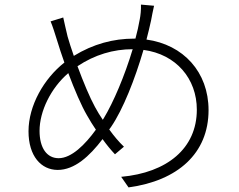

<svg xmlns="http://www.w3.org/2000/svg" viewBox="-20 -787 1040 835"><path d="M427 -266C415 -284 403 -303 393 -322C371 -362 342 -431 317 -499C392 -549 473 -573 557 -573C522 -456 473 -342 432 -274ZM235 -99C184 -99 152 -143 152 -218C152 -303 201 -404 277 -469C304 -397 334 -327 358 -286C371 -263 384 -242 397 -223C350 -158 291 -99 235 -99ZM593 -767C594 -745 591 -719 588 -704C583 -676 577 -648 569 -619H563C473 -619 386 -596 301 -544C290 -575 281 -604 274 -628C268 -654 260 -687 255 -711L200 -694C209 -673 219 -641 228 -612C237 -582 248 -549 260 -515C171 -445 104 -328 104 -216C104 -108 159 -48 231 -48C304 -48 369 -107 426 -182C444 -157 462 -135 480 -116L519 -149C497 -170 475 -196 455 -224L463 -235C515 -311 567 -443 604 -570C746 -551 836 -445 836 -310C836 -141 706 -36 507 -18L539 28C753 -1 887 -120 887 -308C887 -474 777 -593 617 -615C625 -644 631 -672 637 -698C640 -715 645 -740 650 -762Z"/></svg>

Font: Noto Sans T Chinese Light
Style: Regular
Weight: 300
Designer: Ryoko NISHIZUKA (kana & ideographs); Paul D. Hunt (Latin, Greek & Cyrillic); Wenlong ZHANG (bopomofo); Sandoll Communica
Foundry: Adobe Systems Incorporated
Version: Version 1.000;PS 1;hotconv 1.0.78;makeotf.lib2.5.61930